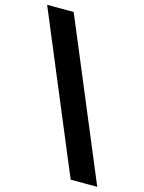

<svg xmlns="http://www.w3.org/2000/svg" viewBox="-125 -745 708 942"><g transform="rotate(15 229.0 -274.5)"><path d="M463.3 124.5H328.4L-5.2 -674.3H129.6Z"/></g></svg>

Font: Anek Gujarati Medium
Style: Regular
Weight: 500
Designer: Mrunmayee Ghaisas (Gujarati), Yesha Goshar (Latin)
Foundry: Ek Type
Version: Version 1.003